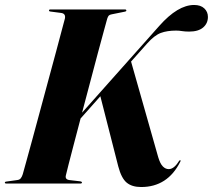

<svg xmlns="http://www.w3.org/2000/svg" viewBox="-36 -738 856 772"><path d="M229 -33.5Q224.5 -16.5 243 -14L285.5 -9Q293.5 -8 293.5 -4Q293.5 0 286.5 0H-10.5Q-16.5 0 -16.5 -3.5Q-16.5 -7.5 -10 -8L33 -14Q42.5 -15 47.5 -21.2Q52.5 -27.5 55.5 -37.5Q59 -49.5 69.2 -86.8Q79.5 -124 94 -177.2Q108.5 -230.5 125 -291.8Q141.5 -353 158 -414Q174.5 -475 188.8 -527.8Q203 -580.5 212.5 -616.8Q222 -653 225 -663.5Q229 -683.5 209.5 -686L167.5 -691.5Q161 -692 161 -696Q161 -700 167 -700H466.5Q472 -700 472 -695.5Q472 -692 465.5 -691L413.5 -680.5Q405 -679 401.5 -675.5Q398 -672 395 -662.5Q392 -652 382 -615.2Q372 -578.5 357.5 -524.8Q343 -471 326.8 -408.8Q310.5 -346.5 294 -285L604.5 -634Q679 -718 744.5 -718Q771 -718 785.5 -704.2Q800 -690.5 800 -670Q800 -644 780.8 -627.5Q761.5 -611 724.5 -611Q707.5 -611 695.8 -613Q684 -615 672 -615Q636 -615 610.5 -605.5Q585 -596 556 -563.5L491 -490.5L600 -106.5Q608 -79.5 618.8 -68.8Q629.5 -58 642.5 -58Q663.5 -58 683 -89.5Q686.5 -95 689 -93.5Q691.5 -92.5 689 -88Q638 14 531.5 14Q494.5 14 473.2 -3.8Q452 -21.5 439.5 -69L367.5 -351L288 -261.5Q273.5 -206.5 261 -158.8Q248.5 -111 240 -77.8Q231.5 -44.5 229 -33.5Z"/></svg>

Font: Fraunces 144pt
Style: Bold Italic
Weight: 700
Italic angle: -16°
Version: Version 1.000;[b76b70a41]